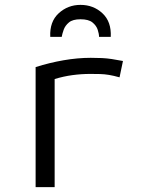

<svg xmlns="http://www.w3.org/2000/svg" viewBox="-20 -767 600 787"><path d="M126 0V-492Q183 -510 240.5 -520Q298 -530 352 -530Q378 -530 398 -529Q418 -528 438 -525Q458 -522 484 -517L470 -450Q445 -457 426.5 -460Q408 -463 390.5 -463.5Q373 -464 350 -464Q313 -464 276.5 -459Q240 -454 204 -443V0ZM186 -616Q183 -678 220.5 -712.5Q258 -747 310 -747Q363 -747 400 -712.5Q437 -678 434 -616H386Q386 -628 380.5 -645Q375 -662 359 -675Q343 -688 310 -688Q278 -688 262.5 -675Q247 -662 241 -645Q235 -628 233 -616Z"/></svg>

Font: Ubuntu Sans Mono
Style: Regular
Weight: 400
Monospace: yes
Designer: Dalton Maag Ltd
Foundry: Dalton Maag Ltd
Version: Version 1.006